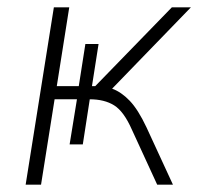

<svg xmlns="http://www.w3.org/2000/svg" viewBox="-20 -504 541 524"><path d="M50 0 127 -484H169L135 -269H195L213 -384H249L231 -269H240L449 -484H501L286 -262Q311 -253 334 -229Q357 -205 380 -156L452 0H409L340 -150Q318 -200 291.5 -216.5Q265 -233 225 -233L206 -110H170L190 -233H129L92 0Z"/></svg>

Font: Nunito Sans ExtraLight
Style: Italic
Weight: 200
Italic angle: -9°
Designer: Vernon Adams
Foundry: Vernon Adams
Version: Version 3.006; ttfautohint (v1.8.3)